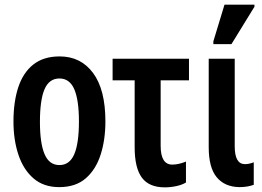

<svg xmlns="http://www.w3.org/2000/svg" viewBox="-20 -796 1129 827"><path d="M434 -273Q434 -194 413.5 -130Q393 -66 349.5 -28Q306 10 235 10Q168 10 124.5 -27.5Q81 -65 59.5 -129Q38 -193 38 -273Q38 -358 59 -421Q80 -484 124 -518.5Q168 -553 237 -553Q328 -553 381 -481.5Q434 -410 434 -273ZM152 -271Q152 -179 172 -132Q192 -85 236 -85Q280 -85 300 -132Q320 -179 320 -273Q320 -365 300 -411.5Q280 -458 236 -458Q192 -458 172 -412Q152 -366 152 -271Z M690 11Q622 11 591 -31Q560 -73 560 -162V-450H465V-543H794V-450H672V-168Q672 -87 722 -87Q749 -87 781 -100V-10Q765 0 740 5.5Q715 11 690 11Z M1011 10Q948 9 913.5 -32.5Q879 -74 879 -162V-543H991V-166Q991 -89 1035 -89Q1053 -89 1073 -97V0Q1046 10 1011 10ZM899 -606V-618L947 -776H1076V-767L977 -606Z"/></svg>

Font: Noto Sans ExtraCondensed SemiBold
Style: Regular
Weight: 600
Width: 2
Designer: Monotype Design Team
Foundry: Monotype Imaging Inc.
Version: Version 2.013; ttfautohint (v1.8.4.7-5d5b)